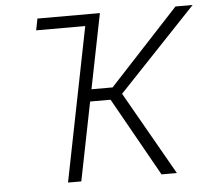

<svg xmlns="http://www.w3.org/2000/svg" viewBox="-51 -766 908 822"><g transform="rotate(-5 403.0 -355.5)"><path d="M420.9 -337.4H333L265.6 0H208.5L340.3 -661.1H129.4L139.2 -710.9H407.7L343.3 -389.2H434.1L732.4 -710.9H806.2L472.2 -358.4L676.3 0H610.4Z"/></g></svg>

Font: Franko
Style: Light Italic
Weight: 300
Designer: Google
Version: Version 1.200310; 2013